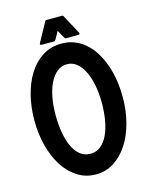

<svg xmlns="http://www.w3.org/2000/svg" viewBox="-136 -1000 879 1115"><g transform="rotate(-15 303.5 -442.5)"><path d="M301 -758Q364 -758 413.5 -727Q463 -696 496.5 -642.5Q530 -589 548 -518Q566 -447 566 -366Q566 -285 547 -213Q528 -141 493 -87.5Q458 -34 409.5 -3Q361 28 301 28Q240 28 191 -3Q142 -34 107.5 -87.5Q73 -141 54 -213Q35 -285 35 -366Q35 -447 53 -518Q71 -589 105 -642.5Q139 -696 188.5 -727Q238 -758 301 -758ZM301 -96Q336 -96 362 -117Q388 -138 405.5 -174.5Q423 -211 431.5 -260.5Q440 -310 440 -366Q440 -421 430.5 -470Q421 -519 403.5 -555.5Q386 -592 360 -613Q334 -634 301 -634Q268 -634 242 -613Q216 -592 198 -555.5Q180 -519 171 -470Q162 -421 162 -366Q162 -310 170.5 -260.5Q179 -211 196 -174.5Q213 -138 239 -117Q265 -96 301 -96ZM418 -792Q420 -788 418 -784.5Q416 -781 411 -781H335Q330 -781 328 -785L300 -835Q293 -821 286.5 -810Q280 -799 272 -785Q270 -781 265 -781H189Q184 -781 182 -784.5Q180 -788 182 -792L246 -909Q248 -913 253 -913H348Q353 -913 355 -909Z"/></g></svg>

Font: RonaldsonGothic
Style: Regular
Weight: 400
Designer: Mr. Robertson for MacKellar, Smiths & Jordan Co. Philadelphia
Foundry: CAT-Fonts Peter Wiegel
Version: Version 1.000